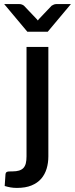

<svg xmlns="http://www.w3.org/2000/svg" viewBox="-60 -740 367 941"><path d="M177 -510H70V26.5C70 39.8 68.8 51.2 66.5 60.5C64.2 69.8 60.2 77.4 54.8 83.3C49.2 89.1 42.1 93.3 33.2 96C24.4 98.7 13.7 100 1 100C-5.3 100 -10.5 100.1 -14.5 100.3C-18.5 100.4 -21.8 100.9 -24.2 101.8C-26.8 102.6 -28.7 103.8 -30 105.5C-31.3 107.2 -32.3 109.7 -33 113L-37 171.5C-27.3 174.5 -17.8 176.8 -8.2 178.5C1.2 180.2 11.7 181 23 181C51 181 74.8 177 94.2 169C113.8 161 129.6 150 141.8 136C153.9 122 162.8 105.6 168.5 86.8C174.2 67.9 177 47.8 177 26.5ZM-39.5 -720 74 -584.5H174L287.5 -720H215.5C211.2 -720 207 -719.1 203 -717.2C199 -715.4 195.7 -713.7 193 -712L135 -651C131.3 -647.3 128.2 -643.5 125.5 -639.5C123.8 -641.8 122.2 -643.9 120.5 -645.8C118.8 -647.6 117.2 -649.3 115.5 -651L57.5 -712C55.2 -714 52 -715.8 48 -717.5C44 -719.2 39.7 -720 35 -720Z"/></svg>

Font: Lato Semibold
Style: Regular
Weight: 600
Designer: Lukasz Dziedzic
Foundry: tyPoland Lukasz Dziedzic
Version: Version 2.006; 2014-01-15